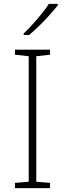

<svg xmlns="http://www.w3.org/2000/svg" viewBox="-20 -970 334 990"><path d="M238 0H57V-27L128 -33V-680L57 -688V-714H238V-688L167 -680V-33L238 -27ZM278 -942Q261 -921 236.5 -893.5Q212 -866 184 -838.5Q156 -811 131 -790H102V-797Q123 -817 148 -844.5Q173 -872 195.5 -900Q218 -928 232 -950H278Z"/></svg>

Font: Noto Sans Khmer UI ExtraLight
Style: Regular
Weight: 200
Designer: Danh Hong and the Monotype Design Team
Foundry: Monotype Imaging Inc.
Version: Version 2.002; ttfautohint (v1.8.4.7-5d5b)